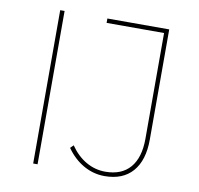

<svg xmlns="http://www.w3.org/2000/svg" viewBox="-78 -781 892 862"><g transform="rotate(10 367.5 -349.5)"><path d="M128 -699H148V0H128ZM625 -197Q625 -102 580.5 -51Q536 0 453 0Q402 0 357 -25.5Q312 -51 279 -98L293 -112Q324 -67 365 -43.5Q406 -20 453 -20Q527 -20 566 -65.5Q605 -111 605 -197V-679H343V-699H625Z"/></g></svg>

Font: Alexandria Thin
Style: Regular
Weight: 250
Designer: Mohamed Gaber
Foundry: Kief Type Foundry
Version: Version 5.100